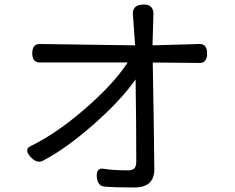

<svg xmlns="http://www.w3.org/2000/svg" viewBox="-20 -803 1040 851"><path d="M579 -602 569 -740Q567 -783 618 -783Q660 -783 660 -741L656 -602L865 -608Q898 -608 898 -566Q898 -524 865 -524L657 -526Q662 -259 664 -52Q664 28 575 28Q486 28 443 24Q413 22 409 -19Q406 -60 439 -55Q478 -48 547 -48Q568 -48 576 -57Q584 -67 584 -88Q584 -250 581 -451Q515 -357 393 -250Q272 -144 171 -91Q144 -76 115 -108Q86 -141 115 -155Q230 -211 356 -320Q482 -429 546 -526H156Q123 -526 123 -567Q123 -608 156 -608Z"/></svg>

Font: Swei Gothic CJK TC Regular
Style: Regular
Weight: 400
Version: Version 2.129